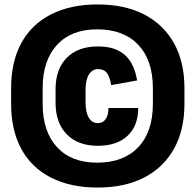

<svg xmlns="http://www.w3.org/2000/svg" viewBox="-20 -769 880 864"><path d="M810 -372V-302Q810 -184 763 -99.5Q716 -15 628.5 30Q541 75 419 75Q297 75 209 30Q121 -15 75.5 -99.5Q30 -184 30 -302V-372Q30 -490 75.5 -574.5Q121 -659 209 -704Q297 -749 419 -749Q541 -749 628.5 -704Q716 -659 763 -574.5Q810 -490 810 -372ZM668 -302V-372Q668 -498 602 -567.5Q536 -637 417 -637Q301 -637 236.5 -567Q172 -497 172 -372V-302Q172 -177 236.5 -107Q301 -37 417 -37Q536 -37 602 -106.5Q668 -176 668 -302ZM468 -283H602Q602 -203 554 -158Q506 -113 421 -113H420Q331 -113 280.5 -164.5Q230 -216 230 -307V-367Q230 -458 280.5 -509Q331 -560 420 -560H421Q498 -560 541 -522.5Q584 -485 597 -407L480 -386Q475 -422 461.5 -440Q448 -458 421 -458Q395 -458 380 -433.5Q365 -409 365 -366V-307Q365 -264 379.5 -239.5Q394 -215 420 -215Q443 -215 455.5 -233Q468 -251 468 -283Z"/></svg>

Font: Akshar
Style: Bold
Weight: 700
Designer: Tall Chai
Foundry: Tall Chai
Version: Version 1.000